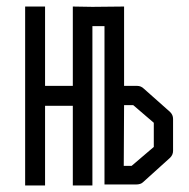

<svg xmlns="http://www.w3.org/2000/svg" viewBox="-20 -617 580 588"><path d="M360 -597V-354H400Q412 -354 421 -345L501 -274Q510 -265 510 -253V-155Q510 -143 501 -134L418 -59Q411 -52 396 -52H300V-537H263V-49H203V-293H118V-49H57V-597H118V-354H203V-597L263 -596ZM359 -109H383L451 -167V-241L388 -295H360Z"/></svg>

Font: ibm3270
Style: Regular
Weight: 400
Monospace: yes
Version: Version 2.0.3